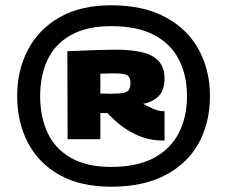

<svg xmlns="http://www.w3.org/2000/svg" viewBox="-20 -914 860 727"><path d="M401 -207Q285 -207 205.5 -251.5Q126 -296 85.5 -374Q45 -452 45 -550Q45 -648 86 -726Q127 -804 206.5 -849Q286 -894 401 -894Q523 -894 606.5 -849Q690 -804 732.5 -726Q775 -648 775 -550Q775 -449 732 -371.5Q689 -294 605.5 -250.5Q522 -207 401 -207ZM401 -282Q499 -282 562.5 -316Q626 -350 657 -410.5Q688 -471 688 -550Q688 -628 657.5 -688Q627 -748 563.5 -781.5Q500 -815 401 -815Q309 -815 249 -781.5Q189 -748 160.5 -688.5Q132 -629 132 -550Q132 -471 160.5 -410.5Q189 -350 249 -316Q309 -282 401 -282ZM593 -382Q482 -383 387 -486H360V-387H236L235 -720Q299 -723 344 -724.5Q389 -726 414 -726Q518 -726 560.5 -699.5Q603 -673 603 -618Q603 -572 580 -549.5Q557 -527 522 -521Q540 -511 560.5 -502Q581 -493 599 -493H603V-382ZM397 -559Q432 -559 448 -562.5Q464 -566 469 -575.5Q474 -585 474 -601Q474 -619 463.5 -627.5Q453 -636 419 -636Q403 -636 393.5 -636Q384 -636 360 -635V-560Q375 -560 382.5 -559.5Q390 -559 397 -559Z"/></svg>

Font: Georama Expanded Black
Style: Regular
Weight: 900
Width: 7
Designer: Jean-Baptiste Levee
Foundry: Production Type
Version: Version 1.000